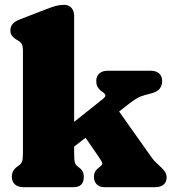

<svg xmlns="http://www.w3.org/2000/svg" viewBox="-20 -775 710 795"><path d="M76 0Q54.5 0 41.8 -11.5Q29 -23 29 -43Q29 -58 35.5 -68.5Q42 -79 54 -87L61 -92Q68 -97.5 71.5 -107Q75 -116.5 75 -142V-563Q75 -585.5 69.5 -593.8Q64 -602 55 -607L48 -611Q37 -617.5 30 -626.2Q23 -635 23 -649Q23 -665 32.5 -676Q42 -687 63 -695L169 -736Q194.5 -746 211 -750.5Q227.5 -755 246 -755Q265 -755 276 -742.2Q287 -729.5 287 -710V-142Q287 -113.5 289.8 -103Q292.5 -92.5 300 -87L308 -81Q327 -67 327 -43Q327 0 285 0ZM222 -218.5 405 -364.5Q416.5 -373 416.2 -379.5Q416 -386 405 -394L396 -400.5Q387.5 -408 383 -417.2Q378.5 -426.5 378.5 -439Q378.5 -459.5 391.2 -470.8Q404 -482 425.5 -482H604.5Q626.5 -482 639 -470.8Q651.5 -459.5 651.5 -439Q651.5 -421.5 641 -407.5Q630.5 -393.5 598 -386Q581 -382.5 563 -375.8Q545 -369 514.5 -345.5L254 -142ZM436.5 -365 605 -127Q613.5 -115 620 -108Q626.5 -101 636 -92.5Q650.5 -80 660.2 -67.8Q670 -55.5 670 -40.5Q670 -21.5 657.5 -10.8Q645 0 623 0H411Q392.5 0 380.8 -11.5Q369 -23 369 -43Q369 -54.5 373 -62.8Q377 -71 385 -77.5L393 -84Q407.5 -94 401.8 -104.5Q396 -115 385 -131L302 -251Z"/></svg>

Font: Fraunces SuperSoft
Style: Regular
Weight: 900
Version: Version 1.000;[b76b70a41]